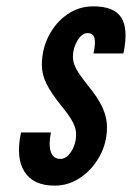

<svg xmlns="http://www.w3.org/2000/svg" viewBox="-20 -575 414 603"><path d="M151.5 8Q195.5 8 233 -17.5Q270.5 -43 293.2 -84.8Q316 -126.5 316 -176Q316 -206.5 301.8 -237.5Q287.5 -268.5 255 -308Q229 -340.5 219 -359.5Q209 -378.5 209 -396.5Q209 -424 223.2 -447.5Q237.5 -471 254.5 -471Q272 -471 276.5 -456Q281 -441 273.5 -407H367.5Q384 -485 360.5 -520.5Q337 -556 270 -555Q226.5 -554.5 190.5 -529.2Q154.5 -504 133 -462.2Q111.5 -420.5 111.5 -370.5Q111.5 -341.5 125.8 -312.2Q140 -283 176 -238.5Q199.5 -209.5 209.2 -190.2Q219 -171 219 -153.5Q219 -123 204 -99.5Q189 -76 169.5 -76Q147.5 -76 139.8 -97.8Q132 -119.5 140 -159H46Q29 -79.5 56.8 -35.8Q84.5 8 151.5 8Z"/></svg>

Font: League Gothic
Style: Italic
Weight: 400
Designer: The League of Moveable Type
Version: Version 1.600; ttfautohint (v1.8.3)